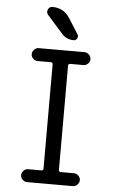

<svg xmlns="http://www.w3.org/2000/svg" viewBox="-63 -1002 625 1043"><g transform="rotate(5 250.0 -480.0)"><path d="M179.7 -960Q240.2 -960 273.4 -910.2L328.1 -824.2Q335 -814.5 329.1 -802.2Q323.2 -790 309.6 -790Q270.5 -790 244.1 -820.3L160.2 -915Q149.4 -927.7 156.2 -943.8Q163.1 -960 179.7 -960ZM196.3 -70.3Q208 -70.3 208 -81.1V-649.4Q208 -660.2 196.3 -660.2H125Q111.3 -660.2 100.6 -670.4Q89.8 -680.7 89.8 -694.8Q89.8 -709 100.6 -719.7Q111.3 -730.5 125 -730.5H375Q388.7 -730.5 399.4 -719.7Q410.2 -709 410.2 -694.8Q410.2 -680.7 399.4 -670.4Q388.7 -660.2 375 -660.2H303.7Q292 -660.2 292 -649.4V-81.1Q292 -70.3 303.7 -70.3H375Q388.7 -70.3 399.4 -59.6Q410.2 -48.8 410.2 -35.2Q410.2 -21.5 399.4 -10.7Q388.7 0 375 0H125Q111.3 0 100.6 -10.7Q89.8 -21.5 89.8 -35.2Q89.8 -48.8 100.6 -59.6Q111.3 -70.3 125 -70.3Z"/></g></svg>

Font: Rounded-X Mgen+ 2m regular
Style: Regular
Weight: 400
Designer: [Source Han Sans]
Ryoko NISHIZUKA  (kana & ideographs); Paul D. Hunt (Latin, Greek & Cyrillic); Wenlong ZHANG  (bopomofo
Version: Version 1.059.20150602